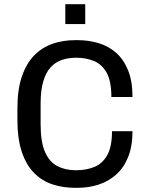

<svg xmlns="http://www.w3.org/2000/svg" viewBox="-20 -888 710 918"><path d="M338.8 10Q281 10 230.9 -6.5Q180.8 -23 143.2 -60.8Q105.8 -98.5 84.5 -161.2Q63.2 -224 63.2 -316.5V-369.5Q63.2 -460.5 84.9 -523.2Q106.5 -586 144.5 -624.1Q182.5 -662.2 232.2 -679.1Q282 -696 339 -696H351.5Q404 -696 451.4 -681.8Q498.8 -667.5 535 -635.8Q571.2 -604 592.4 -551.9Q613.5 -499.8 613.5 -424.2H512.5Q512.5 -499 490.4 -539.5Q468.2 -580 430 -596Q391.8 -612 343.5 -612Q307 -612 275.9 -601.5Q244.8 -591 222 -566.1Q199.2 -541.2 186.8 -498.6Q174.2 -456 174.2 -392V-294Q174.2 -208.8 195.5 -160.9Q216.8 -113 254.9 -93.5Q293 -74 343 -74Q393 -74 431.8 -90.1Q470.5 -106.2 493 -146.6Q515.5 -187 515.5 -260.8H613.5Q613.5 -188.5 592.5 -136.9Q571.5 -85.2 535.1 -53Q498.8 -20.8 451.4 -5.4Q404 10 351.2 10ZM292.2 -772.8V-868H387.5V-772.8Z"/></svg>

Font: Chivo Medium
Style: Regular
Weight: 500
Designer: Hector Gatti
Foundry: Omnibus-Type
Version: Version 2.002